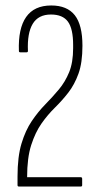

<svg xmlns="http://www.w3.org/2000/svg" viewBox="-20 -681 362 701"><path d="M49 0Q44 0 44 -5V-37Q44 -109 58.5 -157Q73 -205 96 -239Q119 -273 145.5 -300Q172 -327 195 -354.5Q218 -382 232.5 -417.5Q247 -453 247 -505V-517Q247 -576 228 -602Q209 -628 166 -628Q120 -628 99.5 -594Q79 -560 82 -495Q82 -490 77 -490H54Q49 -490 49 -495Q46 -577 75.5 -619Q105 -661 167 -661Q225 -661 253 -625.5Q281 -590 281 -514Q281 -452 266.5 -412Q252 -372 229.5 -343Q207 -314 180.5 -288Q154 -262 131.5 -230Q109 -198 94 -151.5Q79 -105 79 -34H275Q280 -34 280 -28V-5Q280 0 275 0Z"/></svg>

Font: Sofia Sans Extra Condensed ExtraLight
Style: Regular
Weight: 250
Designer: Botio Nikoltchev, Ani Petrova
Foundry: lettersoup
Version: Version 4.101